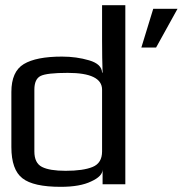

<svg xmlns="http://www.w3.org/2000/svg" viewBox="-20 -713 707 743"><path d="M220 -494Q276 -494 325 -479.5Q374 -465 375 -432H377Q375 -487 375 -555V-693H465V0H377V-57Q377 -31 333 -11Q290 10 215 10Q109 10 67 -23Q24 -56 24 -144V-357Q24 -436 72 -465Q120 -494 220 -494ZM234 -52Q302 -52 338.5 -67Q375 -82 375 -127V-366Q375 -431 242 -431Q161 -431 137 -419Q113 -407 113 -366V-127Q113 -82 142.5 -67Q172 -52 234 -52ZM667 -679 584 -529H527L573 -679Z"/></svg>

Font: Gamestation Display
Style: Regular
Weight: 400
Designer: Jonas Hecksher
Foundry: Jonas Hecksher, Playtypeª, e-types AS
Version: Version 1.003